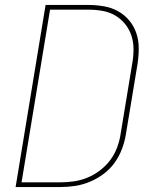

<svg xmlns="http://www.w3.org/2000/svg" viewBox="-20 -755 640 775"><path d="M223 0H43L164 -735H337Q369 -735 400 -729.5Q431 -724 457 -709.5Q483 -695 502 -672Q521 -649 530.5 -620.5Q540 -592 540 -560Q540 -528 535 -496L488 -212Q483 -182 472 -153Q461 -124 442.5 -98Q424 -72 397.5 -52.5Q371 -33 342 -21Q313 -9 283 -4.5Q253 0 223 0ZM223 -19Q251 -19 278.5 -23Q306 -27 333 -38Q360 -49 384 -67.5Q408 -86 425.5 -109.5Q443 -133 453 -160.5Q463 -188 467 -215L514 -500Q519 -528 519 -556.5Q519 -585 510.5 -611Q502 -637 485 -658Q468 -679 445 -692.5Q422 -706 394 -711Q366 -716 337 -716H182L67 -19Z"/></svg>

Font: Iosevka Thin Extended Oblique
Style: Regular
Weight: 100
Width: 7
Italic angle: -9°
Monospace: yes
Designer: Belleve Invis
Foundry: Belleve Invis
Version: Version 32.5.0; ttfautohint (v1.8.4)